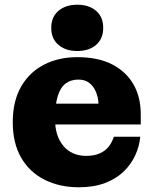

<svg xmlns="http://www.w3.org/2000/svg" viewBox="-20 -781 664 813"><path d="M314 12Q232 12 168.5 -20Q105 -52 69.5 -113.5Q34 -175 34 -264Q34 -352 69 -413.5Q104 -475 166 -507Q228 -539 307 -539L312 -444Q280 -444 258 -427.5Q236 -411 224.5 -374Q213 -337 213 -277Q213 -205 248.5 -163Q284 -121 345 -121Q379 -121 402.5 -131.5Q426 -142 440.5 -160.5Q455 -179 462 -202H574Q570 -161 552.5 -123Q535 -85 503.5 -54.5Q472 -24 424.5 -6Q377 12 314 12ZM116 -254V-342H397L576 -298V-254ZM397 -342Q396 -369 386 -392.5Q376 -416 358 -430Q340 -444 312 -444L307 -539Q395 -539 454.5 -508.5Q514 -478 545 -424Q576 -370 576 -298ZM307 -565Q258 -565 227.5 -591Q197 -617 197 -663Q197 -709 227.5 -735Q258 -761 307 -761Q357 -761 387 -735Q417 -709 417 -663Q417 -617 387 -591Q357 -565 307 -565Z"/></svg>

Font: Montagu Slab 24pt
Style: Bold
Weight: 700
Designer: Florian Karsten
Foundry: Florian Karsten
Version: Version 1.000